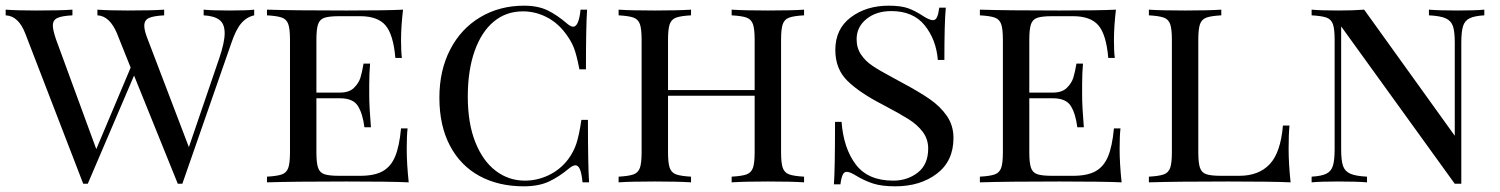

<svg xmlns="http://www.w3.org/2000/svg" viewBox="-26 -642 5281 676"><path d="M869 -608V-588Q842 -582 823 -559.5Q804 -537 788 -489L616 5H600L446 -376L283 5H267L63 -524Q39 -586 -6 -588V-608Q34 -605 101 -605Q187 -605 229 -608V-588Q191 -586 175.5 -578.5Q160 -571 160 -552Q160 -537 171 -504L313 -117L434 -404L386 -524Q360 -586 317 -588V-608Q358 -605 424 -605Q510 -605 552 -608V-588Q514 -586 498 -578.5Q482 -571 482 -551Q482 -534 494 -504L639 -124L746 -437Q765 -493 765 -525Q765 -558 746.5 -572Q728 -586 691 -588V-608Q721 -605 782 -605Q845 -605 869 -608Z M1413 0Q1348 -3 1194 -3Q1009 -3 914 0V-20Q950 -22 966.5 -28Q983 -34 989 -51Q995 -68 995 -106V-502Q995 -540 989 -557Q983 -574 966.5 -580Q950 -586 914 -588V-608Q1009 -605 1194 -605Q1334 -605 1393 -608Q1386 -548 1386 -500Q1386 -461 1389 -438H1366Q1359 -520 1331.5 -552.5Q1304 -585 1242 -585H1169Q1133 -585 1116.5 -579.5Q1100 -574 1094 -557Q1088 -540 1088 -502V-316H1171Q1203 -316 1220 -332.5Q1237 -349 1243 -368.5Q1249 -388 1254 -418H1277Q1274 -384 1274 -344V-306Q1274 -267 1280 -194H1257Q1251 -242 1234 -269Q1217 -296 1171 -296H1088V-106Q1088 -68 1094 -51Q1100 -34 1116.5 -28.5Q1133 -23 1169 -23H1242Q1292 -23 1321 -39Q1350 -55 1365 -90.5Q1380 -126 1386 -190H1409Q1406 -163 1406 -118Q1406 -66 1413 0Z M1973 -557Q1984 -548 1992 -548Q2012 -548 2018 -608H2041Q2037 -548 2037 -398H2014Q2004 -450 1994 -475Q1984 -500 1964 -526Q1936 -563 1897 -582.5Q1858 -602 1815 -602Q1756 -602 1712.5 -566Q1669 -530 1645 -462Q1621 -394 1621 -302Q1621 -208 1647.5 -141.5Q1674 -75 1719.5 -40.5Q1765 -6 1822 -6Q1866 -6 1906.5 -25.5Q1947 -45 1975 -82Q1994 -108 2003.5 -137Q2013 -166 2021 -220H2044Q2044 -63 2048 0H2025Q2022 -31 2016 -45.5Q2010 -60 2000 -60Q1992 -60 1980 -51Q1942 -19 1906 -2.5Q1870 14 1818 14Q1729 14 1662 -22.5Q1595 -59 1558 -129.5Q1521 -200 1521 -298Q1521 -394 1559 -467.5Q1597 -541 1665 -581.5Q1733 -622 1819 -622Q1868 -622 1902 -605.5Q1936 -589 1973 -557Z M2805 -588Q2769 -586 2752.5 -580Q2736 -574 2730 -557Q2724 -540 2724 -502V-106Q2724 -68 2730 -51Q2736 -34 2752.5 -28Q2769 -22 2805 -20V0Q2763 -3 2677 -3Q2597 -3 2550 0V-20Q2586 -22 2602.5 -28Q2619 -34 2625 -51Q2631 -68 2631 -106V-305H2326V-106Q2326 -68 2332 -51Q2338 -34 2354.5 -28Q2371 -22 2407 -20V0Q2361 -3 2280 -3Q2194 -3 2152 0V-20Q2188 -22 2204.5 -28Q2221 -34 2227 -51Q2233 -68 2233 -106V-502Q2233 -540 2227 -557Q2221 -574 2204.5 -580Q2188 -586 2152 -588V-608Q2194 -605 2280 -605Q2360 -605 2407 -608V-588Q2371 -586 2354.5 -580Q2338 -574 2332 -557Q2326 -540 2326 -502V-325H2631V-502Q2631 -540 2625 -557Q2619 -574 2602.5 -580Q2586 -586 2550 -588V-608Q2596 -605 2677 -605Q2763 -605 2805 -608Z M3225 -585Q3247 -571 3259 -571Q3268 -571 3273 -581.5Q3278 -592 3281 -615H3304Q3299 -563 3299 -431H3276Q3270 -503 3229.5 -553Q3189 -603 3112 -603Q3059 -603 3024.5 -575Q2990 -547 2990 -504Q2990 -473 3005.5 -450Q3021 -427 3045.5 -410.5Q3070 -394 3115 -370L3148 -352Q3210 -319 3247.5 -293Q3285 -267 3308 -233.5Q3331 -200 3331 -156Q3331 -75 3272.5 -30.5Q3214 14 3126 14Q3078 14 3047.5 4Q3017 -6 2989 -23Q2967 -37 2955 -37Q2946 -37 2941 -26.5Q2936 -16 2933 7H2910Q2914 -42 2914 -213H2937Q2944 -120 2987 -63Q3030 -6 3119 -6Q3169 -6 3205.5 -34.5Q3242 -63 3242 -119Q3242 -152 3223 -177.5Q3204 -203 3172 -223Q3140 -243 3083 -273Q3001 -315 2958 -357Q2915 -399 2915 -466Q2915 -540 2969.5 -581Q3024 -622 3103 -622Q3147 -622 3172.5 -612.5Q3198 -603 3225 -585Z M3923 0Q3858 -3 3704 -3Q3519 -3 3424 0V-20Q3460 -22 3476.5 -28Q3493 -34 3499 -51Q3505 -68 3505 -106V-502Q3505 -540 3499 -557Q3493 -574 3476.5 -580Q3460 -586 3424 -588V-608Q3519 -605 3704 -605Q3844 -605 3903 -608Q3896 -548 3896 -500Q3896 -461 3899 -438H3876Q3869 -520 3841.5 -552.5Q3814 -585 3752 -585H3679Q3643 -585 3626.5 -579.5Q3610 -574 3604 -557Q3598 -540 3598 -502V-316H3681Q3713 -316 3730 -332.5Q3747 -349 3753 -368.5Q3759 -388 3764 -418H3787Q3784 -384 3784 -344V-306Q3784 -267 3790 -194H3767Q3761 -242 3744 -269Q3727 -296 3681 -296H3598V-106Q3598 -68 3604 -51Q3610 -34 3626.5 -28.5Q3643 -23 3679 -23H3752Q3802 -23 3831 -39Q3860 -55 3875 -90.5Q3890 -126 3896 -190H3919Q3916 -163 3916 -118Q3916 -66 3923 0Z M4274 -588Q4238 -586 4221.5 -580Q4205 -574 4199 -557Q4193 -540 4193 -502V-106Q4193 -68 4199 -51Q4205 -34 4221.5 -28.5Q4238 -23 4274 -23H4337Q4406 -23 4444.5 -64Q4483 -105 4491 -200H4514Q4511 -169 4511 -118Q4511 -66 4518 0Q4453 -3 4299 -3Q4114 -3 4019 0V-20Q4055 -22 4071.5 -28Q4088 -34 4094 -51Q4100 -68 4100 -106V-502Q4100 -540 4094 -557Q4088 -574 4071.5 -580Q4055 -586 4019 -588V-608Q4061 -605 4147 -605Q4227 -605 4274 -608Z M5200 -588Q5165 -586 5148 -577.5Q5131 -569 5125 -549.5Q5119 -530 5119 -492V5H5096L4696 -549V-116Q4696 -77 4702.5 -58Q4709 -39 4728 -30.5Q4747 -22 4787 -20V0Q4751 -3 4685 -3Q4625 -3 4592 0V-20Q4627 -22 4644 -30.5Q4661 -39 4667 -58.5Q4673 -78 4673 -116V-502Q4673 -540 4667 -557Q4661 -574 4644.5 -580Q4628 -586 4592 -588V-608Q4625 -605 4685 -605Q4739 -605 4777 -608L5096 -164V-492Q5096 -531 5089.5 -550Q5083 -569 5064 -577.5Q5045 -586 5005 -588V-608Q5041 -605 5107 -605Q5167 -605 5200 -608Z"/></svg>

Font: Playfair Display SC
Style: Regular
Weight: 400
Designer: Claus Eggers Sørensen
Foundry: Claus Eggers Sørensen
Version: Version 1.200; ttfautohint (v1.6)